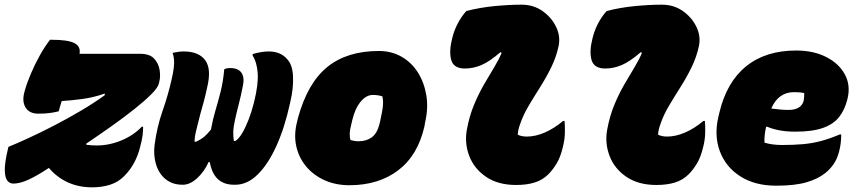

<svg xmlns="http://www.w3.org/2000/svg" viewBox="-49 -780 3669 821"><path d="M165 -610H171Q242 -610 269.5 -595.5Q297 -581 291 -550H550Q591 -550 610 -529.5Q629 -509 633.5 -481Q638 -453 632 -430L630 -422Q626 -405 597.5 -376.5Q569 -348 525 -313Q481 -278 428 -240.5Q375 -203 320 -166V-161Q340 -158 365 -158Q418 -158 470 -179.5Q522 -201 557 -238H563Q563 -219 560.5 -199.5Q558 -180 550 -151Q542 -117 525 -85Q508 -53 483 -28Q458 -2 423 9.5Q388 21 345 21Q287 21 240.5 -0.5Q194 -22 160 -62Q146 -53 132 -44Q86 -16 58 -5.5Q30 5 8 5Q-8 5 -18 -8Q-28 -21 -28.5 -52.5Q-29 -84 -16 -139L-13 -152Q24 -167 75 -190.5Q126 -214 183 -243.5Q240 -273 296 -306Q352 -339 399 -373V-380Q351 -363 301.5 -356.5Q252 -350 215 -348Q208 -327 202 -304Q182 -299 162 -296.5Q142 -294 114 -294Q77 -294 60.5 -320Q44 -346 56 -389Q66 -425 83 -465Q100 -505 121.5 -543.5Q143 -582 165 -610Z M689 -554Q700 -556 711.5 -558Q723 -560 736 -560Q801 -560 828.5 -522.5Q856 -485 837 -407Q830 -374 822.5 -346Q815 -318 808 -294Q798 -254 790.5 -224.5Q783 -195 783 -174H789Q811 -184 825 -196Q839 -208 853 -226Q861 -270 872.5 -308.5Q884 -347 894.5 -388.5Q905 -430 910 -484Q920 -489 935 -489Q969 -489 983 -469.5Q997 -450 990 -415Q981 -369 972 -334.5Q963 -300 956 -268Q949 -237 948.5 -216.5Q948 -196 951 -177H957Q972 -186 986.5 -210.5Q1001 -235 1014 -268.5Q1027 -302 1036 -338L1038 -346Q1056 -419 1053 -466Q1050 -513 1031 -543L1032 -549Q1070 -560 1100 -560Q1151 -560 1179 -527Q1202 -503 1204 -452.5Q1206 -402 1193 -347L1191 -338Q1168 -233 1132.5 -155Q1097 -77 1052.5 -33.5Q1008 10 957 10H952Q865 10 848 -87H843Q824 -45 793.5 -17.5Q763 10 733 10Q705 10 685 1.5Q665 -7 650 -22Q626 -46 616.5 -83Q607 -120 612 -160Q622 -237 646 -305.5Q670 -374 685 -441Q695 -485 695.5 -509.5Q696 -534 689 -554Z M1571 -562Q1625 -562 1668 -537.5Q1711 -513 1738 -470Q1765 -427 1774 -372.5Q1783 -318 1769 -258L1766 -240Q1738 -116 1654 -52Q1570 12 1445 12Q1386 12 1338.5 -9.5Q1291 -31 1259.5 -69Q1228 -107 1217.5 -156.5Q1207 -206 1222 -262L1225 -275Q1266 -425 1350.5 -493.5Q1435 -562 1571 -562ZM1545 -374Q1517 -374 1493 -345Q1469 -316 1457 -265L1454 -252Q1447 -226 1446.5 -209Q1446 -192 1450 -181Q1458 -179 1466 -177.5Q1474 -176 1484 -176Q1518 -176 1541 -193Q1564 -210 1574 -251L1577 -264Q1587 -308 1588.5 -330Q1590 -352 1586 -368Q1568 -374 1545 -374Z M1945 -733Q2004 -748 2066 -754Q2128 -760 2181 -760Q2232 -760 2270.5 -733Q2309 -706 2328.5 -666Q2348 -626 2340 -585Q2330 -537 2308.5 -493Q2287 -449 2261 -408Q2235 -367 2211.5 -327.5Q2188 -288 2175 -249Q2166 -226 2165 -204Q2173 -200 2183 -198Q2193 -196 2203 -196Q2241 -196 2281 -213.5Q2321 -231 2359 -263H2365Q2367 -245 2366.5 -214Q2366 -183 2358 -152Q2348 -109 2331.5 -81.5Q2315 -54 2296 -35Q2271 -10 2237 0.5Q2203 11 2158 11Q2081 11 2030 -23.5Q1979 -58 1958 -112Q1937 -166 1947 -224Q1958 -284 1978 -332Q1998 -380 2021 -419.5Q2044 -459 2064 -492Q2084 -525 2096 -554L2091 -557Q2045 -517 2010 -502Q1975 -487 1939 -487Q1891 -487 1880.5 -523.5Q1870 -560 1885 -618Q1893 -650 1908 -679Q1923 -708 1945 -733Z M2545 -733Q2604 -748 2666 -754Q2728 -760 2781 -760Q2832 -760 2870.5 -733Q2909 -706 2928.5 -666Q2948 -626 2940 -585Q2930 -537 2908.5 -493Q2887 -449 2861 -408Q2835 -367 2811.5 -327.5Q2788 -288 2775 -249Q2766 -226 2765 -204Q2773 -200 2783 -198Q2793 -196 2803 -196Q2841 -196 2881 -213.5Q2921 -231 2959 -263H2965Q2967 -245 2966.5 -214Q2966 -183 2958 -152Q2948 -109 2931.5 -81.5Q2915 -54 2896 -35Q2871 -10 2837 0.5Q2803 11 2758 11Q2681 11 2630 -23.5Q2579 -58 2558 -112Q2537 -166 2547 -224Q2558 -284 2578 -332Q2598 -380 2621 -419.5Q2644 -459 2664 -492Q2684 -525 2696 -554L2691 -557Q2645 -517 2610 -502Q2575 -487 2539 -487Q2491 -487 2480.5 -523.5Q2470 -560 2485 -618Q2493 -650 2508 -679Q2523 -708 2545 -733Z M3355 -564Q3429 -564 3483.5 -536.5Q3538 -509 3563.5 -462Q3589 -415 3575 -358L3574 -354Q3563 -310 3539 -279.5Q3515 -249 3470 -233Q3425 -217 3352 -217Q3313 -217 3282.5 -223Q3252 -229 3232 -238H3227Q3223 -221 3221 -204Q3219 -187 3220 -170Q3253 -160 3295 -160Q3344 -160 3384 -163.5Q3424 -167 3461.5 -177Q3499 -187 3542 -205H3548Q3548 -186 3546 -168.5Q3544 -151 3539 -132Q3531 -101 3516 -79Q3501 -57 3480 -40Q3449 -15 3399.5 -0.5Q3350 14 3270 14Q3179 14 3116.5 -26Q3054 -66 3029 -133.5Q3004 -201 3023 -281L3027 -298Q3058 -429 3141.5 -496.5Q3225 -564 3355 -564ZM3347 -386Q3279 -386 3249 -316Q3270 -313 3288 -311.5Q3306 -310 3323 -310Q3375 -310 3387 -347Q3389 -357 3389.5 -366Q3390 -375 3390 -382Q3373 -386 3347 -386Z"/></svg>

Font: Recursive Mn Csl St XBk
Style: Italic
Weight: 1000
Italic angle: -15°
Monospace: yes
Version: Version 1.079;hotconv 1.0.112;makeotfexe 2.5.65598; ttfautoh